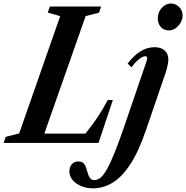

<svg xmlns="http://www.w3.org/2000/svg" viewBox="-75 -798 1040 1072"><path d="M-55 0 -43 -34 32 -53 261 -708 191.5 -727.5 203.5 -761.5H489.5L478 -727.5L403 -708L172.5 -52H402Q440 -99 469.8 -143.5Q499.5 -188 526.5 -239.5H555L475 0ZM443.5 253.5Q410.5 253.5 380.5 241.8Q350.5 230 331.5 208.5Q312.5 187 312.5 158Q312.5 135.5 325.5 119.5Q338.5 103.5 362.5 103.5Q382.5 103.5 392.2 114.2Q402 125 406.8 140.5Q411.5 156 415.8 171.5Q420 187 428.5 197.5Q437 208 454 207.5Q471 207 487.8 192.8Q504.5 178.5 523.8 143.8Q543 109 567.5 47.8Q592 -13.5 624 -107.5L743 -455.5Q744.5 -460 745.2 -463.5Q746 -467 746.2 -469.5Q746.5 -472 746.5 -474Q746.5 -484 736.5 -484Q722 -484 700.2 -466.8Q678.5 -449.5 659.5 -422L637.5 -443Q671.5 -488 709 -511.2Q746.5 -534.5 787.5 -534.5Q824.5 -534.5 844.8 -516Q865 -497.5 865 -465Q865 -456.5 863 -444.2Q861 -432 857.5 -418.2Q854 -404.5 849.5 -391L740.5 -73Q699.5 47.5 652.5 119.2Q605.5 191 553.2 222.2Q501 253.5 443.5 253.5ZM869 -628Q840 -628 823 -646.8Q806 -665.5 806 -696.5Q806 -729 828 -753.8Q850 -778.5 879.5 -778.5Q906 -778.5 925.2 -759Q944.5 -739.5 944.5 -712Q944.5 -691 933.5 -671.8Q922.5 -652.5 905.2 -640.2Q888 -628 869 -628Z"/></svg>

Font: Libre Caslon Condensed
Style: Italic
Weight: 400
Italic angle: -22.583°
Designer: Pablo Impallari, Rodrigo Fuenzalida, Katja Schimmel, Ertekin Erdin
Foundry: Pablo Impallari, Rodrigo Fuenzalida
Version: Version 2.000;gftools[0.9.33]